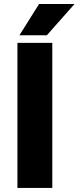

<svg xmlns="http://www.w3.org/2000/svg" viewBox="-20 -921 385 941"><path d="M236.3 0H65.4V-710.9H236.3ZM171.4 -901.4H345.2L209.5 -748H75.2Z"/></svg>

Font: Roboto
Style: Regular
Weight: 900
Designer: Google
Version: Version 2.001171; 2014